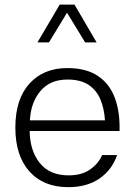

<svg xmlns="http://www.w3.org/2000/svg" viewBox="-20 -792 569 818"><path d="M106.4 -233.9Q107.4 -150.4 149.4 -97.7Q191.4 -44.9 272.5 -44.9Q329.1 -44.9 364.7 -70.6Q400.4 -96.2 415 -131.3H479Q457 -67.9 403.6 -31.2Q350.1 5.4 271 5.4Q165 5.4 105.2 -61.8Q45.4 -128.9 45.4 -248.5Q45.4 -369.6 105.5 -435.8Q165.5 -502 266.6 -502Q347.7 -502 397.7 -468Q447.8 -434.1 469.7 -373.8Q491.7 -313.5 489.3 -233.9ZM107.4 -279.3H427.2Q424.3 -328.1 408.2 -367.4Q392.1 -406.7 358.2 -429.9Q324.2 -453.1 267.1 -453.1Q193.8 -453.1 152.6 -404.5Q111.3 -356 107.4 -279.3ZM391.6 -611.3H342.8L265.6 -737.8L188.5 -611.3H139.6L234.4 -772.5H297.4Z"/></svg>

Font: Estedad-FD Light
Style: Regular
Weight: 300
Designer: Amin Abedi
Version: Version 7.3